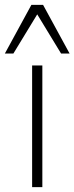

<svg xmlns="http://www.w3.org/2000/svg" viewBox="-44 -769 306 789"><path d="M88 0V-500H130V0ZM-24 -549 85 -749H133L242 -549H207L109 -710L11 -549Z"/></svg>

Font: Mulish ExtraLight ExtraLight
Style: Regular
Weight: 250
Version: Version 3.603